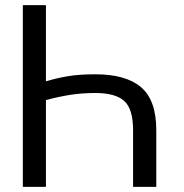

<svg xmlns="http://www.w3.org/2000/svg" viewBox="-20 -731 720 751"><path d="M69.3 0V-710.9H159.7V-413.1Q207 -426.8 249.8 -433.6Q292.5 -440.4 353 -440.4Q472.2 -440.4 531.7 -389.9Q591.3 -339.4 591.3 -221.7V0H500.5V-221.7Q500.5 -304.7 466.1 -335.9Q431.6 -367.2 353 -367.2Q301.3 -367.2 255.4 -360.1Q209.5 -353 159.7 -339.4V0Z"/></svg>

Font: Roboto Web
Style: Regular
Weight: 400
Designer: Google
Version: Version 1.200310; 2013